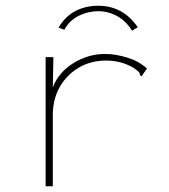

<svg xmlns="http://www.w3.org/2000/svg" viewBox="-20 -648 590 669"><path d="M139 -449H166L164 -344Q185 -397 236.5 -428.5Q288 -460 346 -460Q383 -460 424.5 -447Q466 -434 492 -409L478 -389L473 -382L467 -387Q468 -393 463.5 -397.5Q459 -402 445 -412Q422 -425 398.5 -431Q375 -437 350 -437Q296 -437 254 -412Q212 -387 188 -344.5Q164 -302 164 -247V1H139ZM204 -544 184 -552Q208 -592 243.5 -610Q279 -628 322 -628Q409 -628 460 -553L440 -541Q419 -575 388 -592Q357 -609 322 -609Q288 -609 255.5 -593.5Q223 -578 204 -544Z"/></svg>

Font: Inconsolata SemiExpanded ExtraLight
Style: Regular
Weight: 200
Width: 6
Monospace: yes
Designer: Raph Levien, Cyreal, Brenton Simpson
Foundry: Raph Levien, Cyreal, Google
Version: Version 3.001; ttfautohint (v1.8.2.53-6de2)